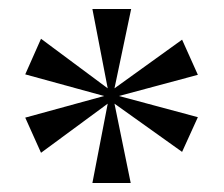

<svg xmlns="http://www.w3.org/2000/svg" viewBox="-20 -780 497 426"><path d="M185 -374 219 -550 71 -441 36 -519 211 -567 36 -615 71 -694 219 -584 185 -760H271L234 -584L384 -692L419 -614L244 -567L419 -520L384 -443L234 -550L270 -374Z"/></svg>

Font: Noto Serif Display SemiCondensed Medium
Style: Regular
Weight: 500
Width: 4
Designer: Monotype Design Team
Foundry: Monotype Imaging Inc.
Version: Version 2.009